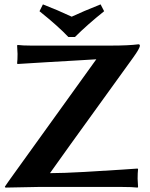

<svg xmlns="http://www.w3.org/2000/svg" viewBox="-20 -853 685 876"><path d="M160.2 -801.8 175.8 -833Q242.7 -807.1 307.1 -776.9Q357.9 -800.8 439 -833L455.1 -801.8Q379.9 -741.7 321.8 -684.1H292Q246.1 -732.9 160.2 -801.8ZM208 -63Q266.1 -63 366 -68.6Q465.8 -74.2 537.1 -79.1L607.9 -84L609.9 -81.1Q607.9 -64.9 607.9 -38.1Q607.9 -28.3 609.9 0L607.9 2.9Q584 0 537.1 0H153.8L4.9 2.9L2 -1Q7.8 -8.8 16.8 -22.5Q25.9 -36.1 27.8 -38.1L419.4 -582.5Q419.4 -582.5 329.6 -577.1Q239.7 -571.8 194.8 -569.3L60.1 -561L58.1 -564Q60.1 -580.1 60.1 -606.9Q60.1 -616.7 58.1 -645L60.1 -647.9Q84 -645 121.1 -645H485.8Q566.9 -645 611.8 -650.9Q617.7 -650.9 618.2 -645Q618.2 -632.8 587.9 -590.8Q208 -64.9 208 -63Z"/></svg>

Font: Linux Biolinum
Style: Bold
Weight: 700
Designer: Philipp H. Poll
Foundry: Philipp H. Poll
Version: Version 1.3.2 ; ttfautohint (v0.9)